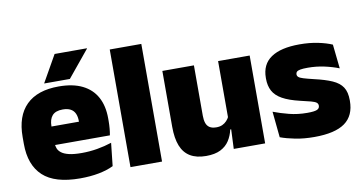

<svg xmlns="http://www.w3.org/2000/svg" viewBox="-70 -868 2002 1060"><g transform="rotate(-10 931.0 -337.5)"><path d="M303 13Q161.5 13 95.2 -48.5Q29 -110 29 -228.5V-267Q29 -384.5 91.2 -446Q153.5 -507.5 273 -507.5Q352.5 -507.5 405.5 -481.2Q458.5 -455 485.2 -405.8Q512 -356.5 512 -287V-271.5Q512 -251.5 510.2 -230.8Q508.5 -210 505 -192.5H346.5Q348.5 -223 349.2 -250Q350 -277 350 -298.5Q350 -324.5 342 -342.2Q334 -360 317 -369.2Q300 -378.5 273 -378.5Q232.5 -378.5 214.2 -357.5Q196 -336.5 196 -298V-253.5L197 -234.5V-203.5Q197 -188 202.5 -173.5Q208 -159 222.8 -147.8Q237.5 -136.5 264.8 -130Q292 -123.5 335.5 -123.5Q380 -123.5 422.5 -130.8Q465 -138 504.5 -151L490.5 -22.5Q456 -5.5 408.2 3.8Q360.5 13 303 13ZM469.5 -192.5H122.5V-296.5H469.5ZM198 -539 282.5 -688H463.5V-686L341.5 -537.5H198Z M763.5 0H586.5V-659.5H763.5Z M852 -492.5H1029V-209.5Q1029 -186 1034.8 -169Q1040.5 -152 1054.5 -143Q1068.5 -134 1092.5 -134Q1111.5 -134 1125.8 -140.5Q1140 -147 1150.2 -158Q1160.5 -169 1166.5 -182L1193.5 -109H1165Q1157.5 -75 1139.8 -47.5Q1122 -20 1090.5 -4Q1059 12 1009 12Q955.5 12 920.5 -9Q885.5 -30 868.8 -72.2Q852 -114.5 852 -179ZM1164.5 -492.5H1341.5V0H1165.5L1171 -126.5L1164.5 -144.5Z M1616 12.5Q1557.5 12.5 1509.5 3Q1461.5 -6.5 1426.5 -19.5L1412 -165Q1451 -150 1498.8 -137.8Q1546.5 -125.5 1600.5 -125.5Q1640 -125.5 1654.8 -132Q1669.5 -138.5 1669.5 -153V-154Q1669.5 -165 1661 -171.5Q1652.5 -178 1631.2 -183.8Q1610 -189.5 1572.5 -198Q1511 -212.5 1475 -232.8Q1439 -253 1423.5 -282Q1408 -311 1408 -351V-355Q1408 -431 1462.8 -468.2Q1517.5 -505.5 1622.5 -505.5Q1679 -505.5 1725.8 -495.8Q1772.5 -486 1804.5 -472L1819 -336.5Q1782.5 -351 1737.5 -360.8Q1692.5 -370.5 1645.5 -370.5Q1618.5 -370.5 1603.8 -367.8Q1589 -365 1583.5 -359.5Q1578 -354 1578 -346V-345Q1578 -336 1585 -329.8Q1592 -323.5 1611.5 -317.5Q1631 -311.5 1668.5 -302.5Q1730 -288.5 1768.5 -271.5Q1807 -254.5 1825 -227.2Q1843 -200 1843 -153.5V-150.5Q1843 -67.5 1787.5 -27.5Q1732 12.5 1616 12.5Z"/></g></svg>

Font: Anek Devanagari Medium ExtraBold
Style: Regular
Weight: 800
Version: Version 1.003